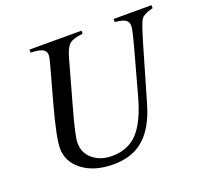

<svg xmlns="http://www.w3.org/2000/svg" viewBox="-117 -789 1000 943"><g transform="rotate(-20 382.5 -317.5)"><path d="M765 -653V-637Q744 -632 733.5 -627.5Q723 -623 713 -616.5Q703 -610 695.5 -592Q688 -574 681 -553Q674 -532 661 -488L578 -203Q544 -87 481 -34Q421 18 323 18Q225 18 163.5 -28Q102 -74 102 -146Q102 -201 146 -362L198 -551Q207 -583 207 -596Q207 -616 189.5 -626Q172 -636 127 -637V-653H399V-637Q348 -632 328.5 -615Q309 -598 295 -546L232 -320Q192 -179 192 -141Q192 -88 231.5 -55.5Q271 -23 330 -23Q414 -23 465 -77Q516 -131 550 -255L614 -488Q637 -573 637 -591Q637 -613 622 -623Q607 -633 567 -637V-653Z"/></g></svg>

Font: STIX MathJax Main
Style: Italic
Weight: 400
Italic angle: -16.33°
Designer: MicroPress Inc., with final additions and corrections provided by Coen Hoffman, Elsevier (retired)
Version: Version 1.1.1